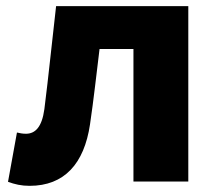

<svg xmlns="http://www.w3.org/2000/svg" viewBox="-20 -589 703 623"><path d="M76 14C189 14 253 -58 272 -185C284 -266 293 -349 303 -430H413V0H591V-569H162C149 -458 138 -345 124 -235C116 -176 94 -155 64 -155C53 -155 44 -157 35 -159L6 1C28 9 49 14 76 14Z"/></svg>

Font: Noto Sans HK Black
Style: Regular
Weight: 900
Designer: Ryoko NISHIZUKA 西塚涼子 (kana, bopomofo & ideographs); Paul D. Hunt (Latin, Greek & Cyrillic); Sandoll Communications 산돌커뮤니
Foundry: Adobe
Version: Version 2.004;hotconv 1.0.118;makeotfexe 2.5.65603